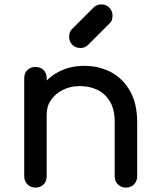

<svg xmlns="http://www.w3.org/2000/svg" viewBox="-20 -851 722 872"><path d="M552 1Q530 1 515.5 -13.5Q501 -28 501 -50V-296Q501 -353 480 -389Q459 -425 423.5 -442.5Q388 -460 342 -460Q300 -460 266 -443Q232 -426 212 -397.5Q192 -369 192 -332H129Q129 -395 159.5 -444.5Q190 -494 243 -523Q296 -552 362 -552Q431 -552 485.5 -522.5Q540 -493 571.5 -436Q603 -379 603 -296V-50Q603 -28 588.5 -13.5Q574 1 552 1ZM141 1Q119 1 104.5 -13.5Q90 -28 90 -50V-496Q90 -519 104.5 -533Q119 -547 141 -547Q164 -547 178 -533Q192 -519 192 -496V-50Q192 -28 178 -13.5Q164 1 141 1ZM345 -633Q323 -633 308.5 -647.5Q294 -662 294 -684Q294 -705 306 -718L404 -816Q419 -831 440 -831Q463 -831 477 -816Q491 -801 491 -779Q491 -769 488 -760Q485 -751 477 -744L380 -647Q366 -633 345 -633Z"/></svg>

Font: Comfortaa
Style: Bold
Weight: 700
Designer: Johan Aakerlund
Foundry: Johan Aakerlund
Version: Version 3.104; ttfautohint (v1.8.1.43-b0c9)